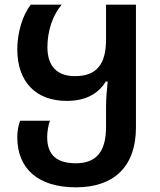

<svg xmlns="http://www.w3.org/2000/svg" viewBox="-20 -562 683 822"><path d="M305 240C470 240 562 149 562 -16V-542H434V-393C434 -285 392 -236 301 -236C224 -236 183 -279 183 -360C183 -427 204 -495 244 -542H112C77 -499 54 -422 54 -351C54 -214 131 -130 266 -130C343 -130 399 -158 433 -213H441C437 -174 434 -137 434 -105V-18C434 86 393 137 305 137C226 137 182 104 182 25C182 5 186 -25 194 -45H66C58 -23 54 1 54 25C54 163 146 240 305 240Z"/></svg>

Font: Noto Sans Georgian Semi
Style: Regular
Weight: 600
Designer: Monotype Design Team
Foundry: Monotype Imaging Inc.
Version: Version 1.901